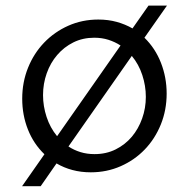

<svg xmlns="http://www.w3.org/2000/svg" viewBox="-20 -596 665 675"><path d="M487.8 -463.4Q525.9 -426.3 545.9 -375Q565.9 -323.7 565.9 -267.1Q565.9 -209 545.4 -158.4Q524.9 -107.9 489 -70.6Q453.1 -33.2 404.3 -11.7Q355.5 9.8 299.3 9.8Q264.6 9.8 234.6 1.7Q204.6 -6.3 178.7 -21.5L123 58.6H57.6L136.2 -53.7Q98.1 -90.3 78.1 -140.9Q58.1 -191.4 58.1 -249Q58.1 -307.1 78.6 -357.9Q99.1 -408.7 135.3 -446.3Q171.4 -483.9 220.2 -505.6Q269 -527.3 325.7 -527.3Q360.4 -527.3 390.4 -519Q420.4 -510.7 445.8 -496.1L502 -576.2H566.9ZM131.3 -261.7Q131.3 -222.7 143.8 -184.8Q156.2 -147 180.7 -117.2L403.8 -436Q384.3 -448.7 361.1 -456.1Q337.9 -463.4 311.5 -463.4Q271 -463.4 238 -447Q205.1 -430.7 181.2 -402.8Q157.2 -375 144.3 -338.4Q131.3 -301.8 131.3 -261.7ZM312.5 -54.2Q353.5 -54.2 386.7 -70.8Q419.9 -87.4 443.4 -115.2Q466.8 -143.1 479.7 -179.4Q492.7 -215.8 492.7 -255.4Q492.7 -294.4 480.2 -332.3Q467.8 -370.1 443.4 -399.4L220.7 -81.1Q239.7 -68.4 262.7 -61.3Q285.6 -54.2 312.5 -54.2Z"/></svg>

Font: Proza Libre
Style: Light
Weight: 300
Designer: Jasper de Waard
Foundry: Jasper de Waard
Version: Version 1.000; ttfautohint (v1.4.1.8-43bc)